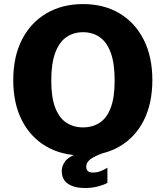

<svg xmlns="http://www.w3.org/2000/svg" viewBox="-20 -753 813 942"><path d="M387.5 10Q282.5 10 205.8 -35.2Q129 -80.5 87 -163.5Q45 -246.5 45 -360Q45 -474.5 87.5 -558Q130 -641.5 207.2 -687.2Q284.5 -733 387.5 -733Q490.5 -733 566.8 -687.2Q643 -641.5 685.2 -558Q727.5 -474.5 727.5 -360Q727.5 -246.5 686 -163.5Q644.5 -80.5 568 -35.2Q491.5 10 387.5 10ZM387.5 -128Q434 -128 469 -150.8Q504 -173.5 523.2 -224Q542.5 -274.5 542.5 -357.5Q542.5 -443 523 -495.2Q503.5 -547.5 468.5 -571.2Q433.5 -595 387.5 -595Q341 -595 306 -571Q271 -547 251.2 -494.8Q231.5 -442.5 231.5 -357.5Q231.5 -274.5 251.2 -224Q271 -173.5 306 -150.8Q341 -128 387.5 -128ZM283 86Q283 60 301 36.8Q319 13.5 377 -6.5L494 -5Q440.5 14 421.8 29.5Q403 45 403 63.5Q403 78.5 410.8 86Q418.5 93.5 434.5 93.5Q457 93.5 474 86.5Q491 79.5 507 70V144Q493 153 462.5 161.2Q432 169.5 396.5 169.5Q344.5 169.5 313.8 148.8Q283 128 283 86Z"/></svg>

Font: Public Sans ExtraBold
Style: Regular
Weight: 800
Designer: The Public Sans Project Authors: Dan O. Williams and USWDS (Libre Franklin designed by Pablo Impallari and Rodrigo Fuenz
Version: Version 1.007